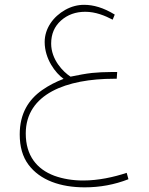

<svg xmlns="http://www.w3.org/2000/svg" viewBox="-20 -451 629 808"><path d="M446.8 -147.9C419.4 -147.9 393.1 -146.5 367.2 -144C341.3 -141.1 311.5 -135.7 276.9 -128.4C245.1 -148.9 195.3 -200.2 195.3 -267.6C195.3 -307.6 209 -339.8 236.8 -364.7C264.6 -389.2 298.3 -401.4 338.9 -401.4C382.3 -401.4 421.4 -385.3 454.1 -368.2L462.9 -389.6C415.5 -418.9 372.6 -430.7 334 -430.7C306.6 -430.7 280.3 -423.8 254.9 -409.7C204.1 -381.3 168 -331.5 168 -274.4C168 -202.6 213.4 -143.6 247.6 -119.1C215.3 -106.9 185.1 -91.3 157.2 -71.8C100.6 -32.2 63 26.4 63 114.7C63 166.5 75.2 209 99.6 241.7C148.4 307.6 234.9 337.4 336.4 337.4C400.4 337.4 461.9 326.2 520.5 303.2L513.2 276.4C458.5 294.4 394 308.6 330.1 308.6C285.6 308.6 245.1 301.8 208.5 288.6C135.3 261.2 88.4 204.1 88.4 110.8C88.4 -56.2 260.7 -119.6 460 -119.6H471.2L473.1 -147.9Z"/></svg>

Font: Vazirmatn Thin
Style: Regular
Weight: 100
Designer: Saber Rastikerdar
Foundry: Saber Rastikerdar
Version: Version 33.003